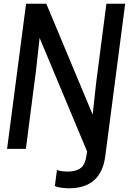

<svg xmlns="http://www.w3.org/2000/svg" viewBox="-20 -800 707 1032"><path d="M445.8 29.8 448.2 14.2 192.9 -596.2 173.8 -422.9 119.1 0H18.1L120.1 -779.8H229L478 -184.1L497.1 -356.9L551.8 -779.8H652.8L545.9 39.1Q523.4 211.9 351.1 211.9Q331.1 211.9 313.2 209.5Q295.4 207 286.9 204.6Q278.3 202.1 274.9 200.2L286.1 113.8Q308.1 122.1 344.2 122.1Q389.2 122.1 414.1 103Q439 84 445.8 29.8Z"/></svg>

Font: Cooper Hewitt
Style: Medium Italic
Weight: 708
Designer: Village Type and Design LLC
Foundry: Cooper Hewitt Smithsonian Design Museum
Version: 1.000